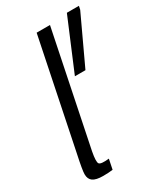

<svg xmlns="http://www.w3.org/2000/svg" viewBox="-187 -816 770 898"><g transform="rotate(-30 197.5 -367.0)"><path d="M395 -740 391 -721 271 -464H214L330 -740ZM24 -44Q24 -66 41 -145L161 -730H233L108 -120Q98 -67 106 -56.5Q114 -46 159 -51L148 3Q126 6 96 6Q58 6 41 -6Q24 -18 24 -44Z"/></g></svg>

Font: Nacelle Light
Style: Italic
Weight: 300
Italic angle: -12°
Designer: Sora Sagano
Foundry: Sora Sagano
Version: Version 1.000;FEAKit 1.0